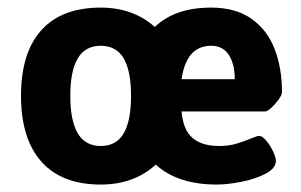

<svg xmlns="http://www.w3.org/2000/svg" viewBox="-20 -481 796 508"><path d="M710 -55.7Q710 -35.6 682.9 -21.5Q655.8 -7.3 618.7 0Q581.5 7.3 553.7 7.3Q450.2 7.3 392.1 -45.4Q334.5 7.3 246.6 7.3Q143.6 7.3 89.6 -53.2Q35.6 -113.8 35.6 -227.5Q35.6 -341.3 89.4 -401.1Q143.1 -460.9 246.6 -460.9Q332 -460.9 389.6 -409.7Q442.9 -460.9 538.6 -460.9Q603.5 -460.9 645.5 -431.2Q687.5 -401.4 706.8 -350.8Q726.1 -300.3 726.1 -237.3Q726.1 -230 717.3 -217.8Q708.5 -205.6 697.8 -195.8Q687 -186 681.2 -186H460.4Q464.8 -136.2 490 -115.5Q515.1 -94.7 560.1 -94.7Q584.5 -94.7 604.7 -100.6Q625 -106.4 645.5 -115.2Q648.9 -116.2 655.5 -118.9Q662.1 -121.6 665 -121.6Q673.8 -121.6 684.3 -109.1Q694.8 -96.7 702.4 -80.6Q710 -64.5 710 -55.7ZM460.4 -271.5H601.1Q601.1 -311.5 585.4 -335.7Q569.8 -359.9 538.6 -359.9Q473.1 -359.9 460.4 -271.5ZM326.7 -227.5Q326.7 -293.5 307.1 -326.7Q287.6 -359.9 246.6 -359.9Q205.6 -359.9 185.8 -326.7Q166 -293.5 166 -227.5Q166 -161.6 185.8 -128.2Q205.6 -94.7 246.6 -94.7Q287.6 -94.7 307.1 -127.9Q326.7 -161.1 326.7 -227.5Z"/></svg>

Font: Jaldi
Style: Bold
Weight: 400
Designer: Pablo Cosgaya and Nicolas Silva
Foundry: Omnibus-Type
Version: Version 1.007